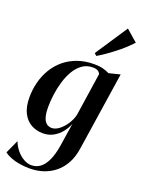

<svg xmlns="http://www.w3.org/2000/svg" viewBox="-189 -886 913 1222"><g transform="rotate(20 267.5 -275.5)"><path d="M433 21Q424.5 78.5 401.5 121.2Q378.5 164 343.8 192.5Q309 221 265.8 235.5Q222.5 250 174 250Q137.5 250 105 244.8Q72.5 239.5 46 229.2Q19.5 219 0 204L41.5 113Q54 146 75.8 171.8Q97.5 197.5 123.8 212.2Q150 227 176 227Q210 227 236.2 206.8Q262.5 186.5 280.5 146.8Q298.5 107 308 49L332.5 -110.5Q321 -79.5 298.8 -51.5Q276.5 -23.5 245.2 -6.2Q214 11 174.5 11Q132.5 11 96.8 -8.2Q61 -27.5 39.2 -69Q17.5 -110.5 17.5 -176.5Q17.5 -229.5 30.5 -279.2Q43.5 -329 69.2 -371.8Q95 -414.5 133.2 -446.5Q171.5 -478.5 222 -496.5Q272.5 -514.5 334.5 -514.5Q368.5 -514.5 392.8 -508.2Q417 -502 437.5 -491.5L513.5 -510.5ZM383.5 -464.5Q380 -476 368 -484Q356 -492 332.5 -492Q292 -492 261.8 -470.5Q231.5 -449 210.2 -413Q189 -377 175.8 -332.8Q162.5 -288.5 156.5 -242.8Q150.5 -197 150.5 -156.5Q150.5 -122 155.8 -99.5Q161 -77 170.2 -64Q179.5 -51 191.2 -45.5Q203 -40 216 -40Q241 -40 266.2 -59.2Q291.5 -78.5 311.8 -109.2Q332 -140 340 -173.5ZM312 -582 457 -801 535 -733Q520 -717 501.2 -699Q482.5 -681 460.8 -663Q439 -645 416 -627.8Q393 -610.5 370.5 -595.2Q348 -580 327 -568Z"/></g></svg>

Font: Merriweather 144pt SemiBold
Style: Italic
Weight: 600
Italic angle: -7.8°
Version: Version 2.101